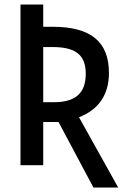

<svg xmlns="http://www.w3.org/2000/svg" viewBox="-20 -734 570 853"><path d="M395 99H505L331 -213C416 -246 464 -311 464 -410C464 -547 385 -615 215 -615H172V-714H71V0H172V-192H240ZM220 -280H172V-525H213C315 -525 361 -491 361 -406C361 -321 316 -280 220 -280Z"/></svg>

Font: Noto Sans Mono Condensed Medium
Style: Regular
Weight: 500
Width: 3
Designer: Monotype Design Team
Foundry: Monotype Imaging Inc.
Version: Version 2.014